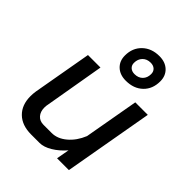

<svg xmlns="http://www.w3.org/2000/svg" viewBox="-215 -881 1010 1010"><g transform="rotate(45 289.5 -376.5)"><path d="M47 -132Q47 -151 50 -170L108 -499H201L144 -168Q141 -155 141 -142Q141 -111 157.5 -92.5Q174 -74 202 -74H263Q306 -74 345 -107Q384 -140 406 -194L460 -499H553L465 0H377L390 -72Q359 -36 322.5 -14Q286 8 255 8H192Q124 8 85.5 -29.5Q47 -67 47 -132ZM247 -635Q247 -691 283.5 -726Q320 -761 378 -761Q422 -761 448.5 -736Q475 -711 475 -670Q475 -613 439 -578.5Q403 -544 344 -544Q300 -544 273.5 -569Q247 -594 247 -635ZM414 -663Q414 -682 402 -693Q390 -704 370 -704Q342 -704 325 -686.5Q308 -669 308 -641Q308 -623 320 -612Q332 -601 352 -601Q380 -601 397 -618Q414 -635 414 -663Z"/></g></svg>

Font: Bai Jamjuree Medium
Style: Italic
Weight: 500
Italic angle: -10°
Version: Version 1.000; ttfautohint (v1.6)